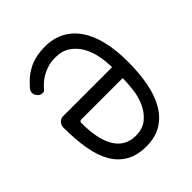

<svg xmlns="http://www.w3.org/2000/svg" viewBox="-206 -871 1011 1011"><g transform="rotate(-45 300.0 -365.0)"><path d="M159 -333Q152 -333 148.5 -330Q145 -327 145 -319Q145 -258 154.5 -212Q164 -166 183.5 -134Q203 -102 232 -85.5Q261 -69 300 -69Q352 -69 384.5 -95.5Q417 -122 435.5 -161.5Q454 -201 460 -247.5Q466 -294 466 -333ZM294 -740Q355 -740 402 -715.5Q449 -691 481.5 -644.5Q514 -598 530.5 -529.5Q547 -461 547 -373Q547 -287 533 -216.5Q519 -146 489.5 -96Q460 -46 413.5 -18Q367 10 300 10Q234 10 188.5 -15.5Q143 -41 114.5 -89Q86 -137 73.5 -208Q61 -279 61 -370Q61 -386 72.5 -399.5Q84 -413 102 -413H467Q467 -454 458.5 -498Q450 -542 430 -578Q410 -614 376 -637.5Q342 -661 291 -661Q261 -661 236 -653.5Q211 -646 191.5 -635Q172 -624 157.5 -611Q143 -598 133 -586Q127 -579 123.5 -577Q120 -575 112 -575Q96 -575 84.5 -588Q73 -601 73 -616Q73 -624 76.5 -631Q80 -638 85 -643Q104 -665 124.5 -682.5Q145 -700 170 -713Q195 -726 225.5 -733Q256 -740 294 -740Z"/></g></svg>

Font: Maple Mono Normal NL Light
Style: Regular
Weight: 300
Monospace: yes
Designer: subframe7536
Version: Version 7.000